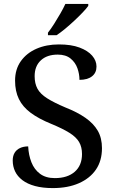

<svg xmlns="http://www.w3.org/2000/svg" viewBox="-20 -951 592 981"><path d="M250 10Q198 10 159 -0.5Q120 -11 94.5 -30.5Q69 -50 57 -75.5Q45 -101 45 -131Q45 -154 54.5 -170Q64 -186 82 -194.5Q100 -203 124 -203Q126 -159 140.5 -122Q155 -85 184.5 -63Q214 -41 260 -41Q325 -41 362 -73.5Q399 -106 399 -164Q399 -200 384 -225.5Q369 -251 334.5 -272.5Q300 -294 242 -318Q178 -344 137 -374.5Q96 -405 76.5 -445Q57 -485 57 -539Q57 -597 86.5 -638.5Q116 -680 166.5 -702Q217 -724 281 -724Q344 -724 386.5 -708Q429 -692 451 -666.5Q473 -641 473 -611Q473 -579 450 -561Q427 -543 386 -543Q386 -573 375.5 -602.5Q365 -632 340.5 -652Q316 -672 275 -672Q220 -672 188.5 -642.5Q157 -613 157 -562Q157 -524 171.5 -497.5Q186 -471 220.5 -449Q255 -427 314 -402Q375 -378 416.5 -349Q458 -320 479.5 -283Q501 -246 501 -194Q501 -130 470.5 -85Q440 -40 383.5 -15Q327 10 250 10ZM225 -784Q240 -803 256.5 -829Q273 -855 288.5 -882Q304 -909 314 -931H431V-921Q422 -908 403 -888Q384 -868 360.5 -846Q337 -824 313.5 -804.5Q290 -785 269 -771H225Z"/></svg>

Font: ET Text
Style: Regular
Weight: 470
Designer: Monotype Design Team
Foundry: Monotype Imaging Inc.
Version: Version 2.009